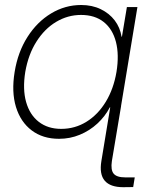

<svg xmlns="http://www.w3.org/2000/svg" viewBox="-20 -551 602 775"><path d="M477.5 204.6Q425.3 204.6 402.8 178.5Q380.4 152.3 389.2 99.1L425.8 -123H468.8L431.6 99.1Q426.3 134.8 438.7 149.9Q451.2 165 485.4 165Q492.2 165 503.7 165Q515.1 165 523.9 165L517.6 204.1Q508.8 204.1 498.3 204.3Q487.8 204.6 477.5 204.6ZM218.3 9.3Q152.8 9.3 107.9 -24.7Q63 -58.6 44.4 -119.4Q25.9 -180.2 39.1 -260.7Q52.2 -341.3 91.1 -402.1Q129.9 -462.9 186.3 -496.8Q242.7 -530.8 307.6 -530.8Q352.1 -530.8 386.7 -513.9Q421.4 -497.1 443.1 -468.5Q464.8 -439.9 470.7 -402.8H472.2L492.2 -522.5H534.7L448.2 0H405.8L425.3 -117.7H423.3Q404.3 -81.1 373 -52.2Q341.8 -23.4 302.2 -7.1Q262.7 9.3 218.3 9.3ZM227.1 -30.8Q282.7 -30.8 329.1 -59.6Q375.5 -88.4 407 -140.1Q438.5 -191.9 450.2 -260.7Q461.4 -330.1 448 -381.8Q434.6 -433.6 398.7 -462.2Q362.8 -490.7 307.1 -490.7Q253.4 -490.7 206.5 -462.6Q159.7 -434.6 127 -382.8Q94.2 -331.1 82 -260.7Q70.8 -190.9 85.4 -139.2Q100.1 -87.4 136.7 -59.1Q173.3 -30.8 227.1 -30.8Z"/></svg>

Font: Inter 28pt ExtraLight
Style: Italic
Weight: 250
Italic angle: -9.3988°
Designer: Rasmus Andersson
Foundry: rsms
Version: Version 4.001;git-66647c0bb